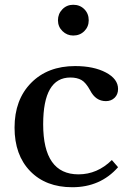

<svg xmlns="http://www.w3.org/2000/svg" viewBox="-20 -778 544 805"><path d="M449 -107 475 -77Q401 7 283 7Q172 7 106.5 -60.5Q41 -128 41 -243Q41 -360 110.5 -430.5Q180 -501 295 -501Q373 -501 424 -474Q475 -447 475 -405Q475 -382 460.5 -368Q446 -354 424 -354Q381 -354 358 -399Q340 -432 321.5 -442.5Q303 -453 275 -453Q161 -453 161 -257Q161 -47 309 -47Q388 -47 449 -107ZM287 -758Q315 -758 333.5 -739.5Q352 -721 352 -693Q352 -666 333.5 -647.5Q315 -629 287 -629Q261 -629 242 -647.5Q223 -666 223 -693Q223 -720 241.5 -739Q260 -758 287 -758Z"/></svg>

Font: Kolar Light
Style: Regular
Weight: 300
Designer: Ramakrishna Saiteja (Kannada); Shiva Nallaperumal (Latin)
Foundry: Indian Type Foundry
Version: Version 1.001;PS 1.0;hotconv 1.0.88;makeotf.lib2.5.647800